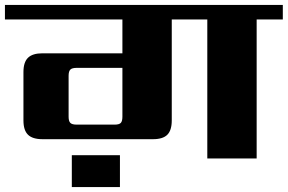

<svg xmlns="http://www.w3.org/2000/svg" viewBox="-40 -642 1166 778"><path d="M251 116V-13H446V116ZM271 -137H424Q443 -137 449.5 -144Q456 -151 456 -169V-367H271Q252 -367 245 -360Q238 -353 238 -335V-169Q238 -151 245 -144Q252 -137 271 -137ZM1106 -622V-563H1000V0H800V-563H656V-154Q656 -114 638 -96Q620 -78 580 -78H132Q92 -78 73.5 -96Q55 -114 55 -154V-350Q55 -390 73.5 -408Q92 -426 132 -426H456V-563H-20V-622Z"/></svg>

Font: Sarpanch ExtraBold
Style: Regular
Weight: 800
Designer: Manushi Parikh (Devanagari and Latin), Jyotish Sonowal (Devanagari)
Foundry: Indian Type Foundry
Version: Version 2.004;PS 1.0;hotconv 1.0.78;makeotf.lib2.5.61930; tt